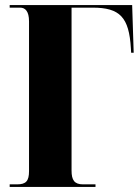

<svg xmlns="http://www.w3.org/2000/svg" viewBox="-20 -734 551 754"><path d="M18 0H355V-10H306C272 -10 261 -27 261 -64V-704H344C451 -704 487 -666 494 -544L495 -527H505L499 -714H18V-704H59C79 -704 94 -690 94 -650V-62C94 -23 82 -10 47 -10H18Z"/></svg>

Font: Noto Serif Display ExtraCondensed Black
Style: Regular
Weight: 900
Width: 2
Designer: Monotype Design Team
Foundry: Monotype Imaging Inc.
Version: Version 2.009